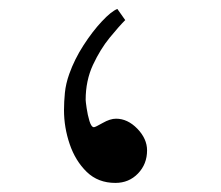

<svg xmlns="http://www.w3.org/2000/svg" viewBox="-20 -355 494 429"><path d="M308.6 -19Q308.6 11.7 288.3 32.7Q268.1 53.7 237.8 53.7Q199.2 53.7 173.8 29.1Q148.4 4.4 135.7 -33Q123 -70.3 123 -108.9Q123 -127.4 125 -147.7Q127 -168 134.8 -189.9Q146.5 -222.7 166.5 -253.7Q186.5 -284.7 207.5 -307.1Q228.5 -329.6 242.2 -335L259.8 -310.1Q246.1 -296.4 225.1 -270.8Q204.1 -245.1 187.7 -210Q171.4 -174.8 171.4 -131.8Q171.4 -128.4 173.6 -113.3Q175.8 -98.1 179.9 -84.5Q184.1 -70.8 189.9 -70.8Q192.9 -70.8 209.5 -80.3Q226.1 -89.8 239.3 -89.8Q265.1 -89.8 286.9 -67.4Q308.6 -44.9 308.6 -19Z"/></svg>

Font: Scheherazade New Rohingya
Style: Regular
Weight: 400
Designer: SIL International
Foundry: SIL International
Version: Version 3.000 ; LngRng